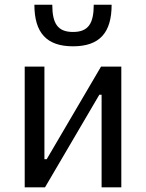

<svg xmlns="http://www.w3.org/2000/svg" viewBox="-20 -803 626 823"><path d="M85.9 0H172.9L405.8 -397H415.5V0H500V-517.6H413.1L180.2 -120.6H170.4V-517.6H85.9ZM293 -604.5C406.2 -604.5 458.5 -662.1 458.5 -782.7H381.8C381.8 -702.6 358.9 -666 293 -666C228 -666 204.1 -701.2 204.1 -782.7H127.4C127.4 -663.1 179.2 -604.5 293 -604.5Z"/></svg>

Font: Cascadia Mono PL SemiLight
Style: Regular
Weight: 350
Monospace: yes
Designer: Aaron Bell
Foundry: Saja Typeworks
Version: Version 2404.023